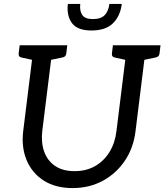

<svg xmlns="http://www.w3.org/2000/svg" viewBox="-20 -947 836 976"><path d="M349 9Q262 9 202.5 -29Q143 -67 115.5 -132.5Q88 -198 98 -281L152 -717H249L195 -282Q188 -223 204.5 -176.5Q221 -130 260 -103.5Q299 -77 359 -77Q419 -77 464 -103Q509 -129 537 -175Q565 -221 572 -281L626 -717H723L669 -281Q659 -196 615 -130.5Q571 -65 502.5 -28Q434 9 349 9ZM182 -717 161 -639 88 -655Q80 -657 77 -662Q74 -667 75 -676L80 -717ZM322 -717 317 -676Q316 -667 311.5 -662Q307 -657 298 -655L221 -639L220 -717ZM656 -717 635 -639 562 -655Q554 -657 551 -662Q548 -667 549 -676L554 -717ZM796 -717 791 -676Q790 -667 785.5 -662Q781 -657 772 -655L695 -639L694 -717ZM445 -792Q373 -792 345.5 -830Q318 -868 325 -927H388Q384 -892 398 -871Q412 -850 452 -850Q494 -850 513 -871Q532 -892 536 -927H599Q592 -867 555 -829.5Q518 -792 445 -792Z"/></svg>

Font: Aleo
Style: Italic
Weight: 400
Italic angle: -7°
Designer: Alessio Laiso
Foundry: Alessio Laiso
Version: Version 2.001;gftools[0.9.29]